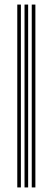

<svg xmlns="http://www.w3.org/2000/svg" viewBox="-20 -820 230 840"><path d="M118.9 0V-800H134.8V0ZM55.6 0V-800H71.4V0ZM87.3 0V-800H103.1V0Z"/></svg>

Font: Big Shoulders Inline Text Thin
Style: Regular
Weight: 100
Designer: Patric King
Foundry: XO Type Co
Version: Version 2.002